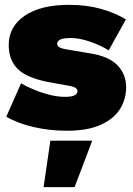

<svg xmlns="http://www.w3.org/2000/svg" viewBox="-20 -530 549 793"><path d="M256 10Q186 10 120 -5Q54 -20 6 -48L67 -186Q87 -174 117.5 -161Q148 -148 182.5 -139Q217 -130 249 -130Q300 -130 300 -154Q300 -161 292 -167Q284 -173 258 -177L202 -187Q98 -204 57 -241.5Q16 -279 16 -344Q16 -420 82 -465Q148 -510 265 -510Q338 -510 396.5 -493.5Q455 -477 500 -450L429 -322Q397 -342 353 -357.5Q309 -373 272 -373Q241 -373 228.5 -366.5Q216 -360 216 -349Q216 -342 223.5 -336Q231 -330 255 -326L350 -310Q429 -298 465 -260.5Q501 -223 501 -170Q501 -120 475.5 -79.5Q450 -39 396 -14.5Q342 10 256 10ZM361 51 288 243H160L188 51Z"/></svg>

Font: Prodigy Sans ExtraBold
Style: Regular
Weight: 800
Designer: Wei Huang
Foundry: Wei Huang
Version: Version 1.003; ttfautohint (v1.8.3)